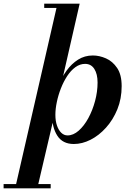

<svg xmlns="http://www.w3.org/2000/svg" viewBox="-98 -770 714 1040"><path d="M-16 250 208 -727H141.5V-750H333.5L229 -293L205.5 -216.5L199.5 -158L104 250ZM-78.5 250V227H176.5V250ZM268 -36.5Q299 -36.5 328.2 -62.2Q357.5 -88 380.5 -130.2Q403.5 -172.5 417 -223Q430.5 -273.5 430.5 -323Q430.5 -369 413 -396.5Q395.5 -424 363 -424Q335 -424 310.2 -406Q285.5 -388 265.8 -357.8Q246 -327.5 231.8 -291Q217.5 -254.5 209.8 -217.2Q202 -180 202 -148Q202 -114.5 210.8 -89.5Q219.5 -64.5 234.2 -50.5Q249 -36.5 268 -36.5ZM302 10Q241.5 10 212.8 -34.5Q184 -79 184 -148Q184 -180.5 192.8 -222.5Q201.5 -264.5 219 -307.8Q236.5 -351 263 -387.8Q289.5 -424.5 325 -447Q360.5 -469.5 405 -469.5Q440 -469.5 476 -453.8Q512 -438 536.5 -401.8Q561 -365.5 561 -303.5Q561 -235.5 537.8 -178.2Q514.5 -121 476.2 -78.5Q438 -36 392.5 -13Q347 10 302 10Z"/></svg>

Font: Bodoni Moda 9pt SemiBold
Style: Italic
Weight: 600
Italic angle: -13°
Designer: Owen Earl
Foundry: indestructible type
Version: Version 2.004